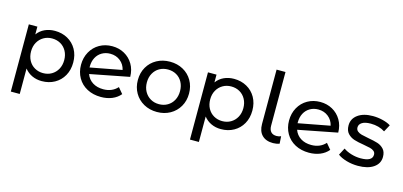

<svg xmlns="http://www.w3.org/2000/svg" viewBox="-77 -1273 4189 1997"><g transform="rotate(15 2017.5 -274.0)"><path d="M510 -501C469.3 -523.7 423.3 -535 372 -535C332.7 -535 296.7 -527.5 264 -512.5C231.3 -497.5 204.3 -475.3 183 -446V-530H91V194H187V-80C209 -52 235.8 -30.7 267.5 -16C299.2 -1.3 334 6 372 6C423.3 6 469.3 -5.3 510 -28C550.7 -50.7 582.5 -82.5 605.5 -123.5C628.5 -164.5 640 -211.7 640 -265C640 -318.3 628.5 -365.3 605.5 -406C582.5 -446.7 550.7 -478.3 510 -501ZM455.5 -101.5C428.5 -85.8 398 -78 364 -78C330.7 -78 300.3 -85.8 273 -101.5C245.7 -117.2 224.3 -139.2 209 -167.5C193.7 -195.8 186 -228.3 186 -265C186 -301.7 193.8 -334 209.5 -362C225.2 -390 246.5 -411.8 273.5 -427.5C300.5 -443.2 330.7 -451 364 -451C398 -451 428.5 -443.3 455.5 -428C482.5 -412.7 503.8 -390.8 519.5 -362.5C535.2 -334.2 543 -301.7 543 -265C543 -228.3 535.2 -195.8 519.5 -167.5C503.8 -139.2 482.5 -117.2 455.5 -101.5Z M1165 -142C1126.3 -99.3 1075.3 -78 1012 -78C967.3 -78 929.2 -88 897.5 -108C865.8 -128 843.3 -156.3 830 -193L1251 -275C1250.3 -326.3 1238.3 -371.7 1215 -411C1191.7 -450.3 1160.3 -480.8 1121 -502.5C1081.7 -524.2 1038 -535 990 -535C939.3 -535 893.8 -523.5 853.5 -500.5C813.2 -477.5 781.5 -445.3 758.5 -404C735.5 -362.7 724 -316.3 724 -265C724 -213 735.8 -166.3 759.5 -125C783.2 -83.7 816.7 -51.5 860 -28.5C903.3 -5.5 953 6 1009 6C1053 6 1092.8 -1.3 1128.5 -16C1164.2 -30.7 1193.7 -52 1217 -80ZM900.5 -431C926.8 -446.3 956.7 -454 990 -454C1032 -454 1068 -442 1098 -418C1128 -394 1147.3 -362.7 1156 -324L817 -260V-270C817 -306.7 824.3 -338.8 839 -366.5C853.7 -394.2 874.2 -415.7 900.5 -431Z M1470 -29C1512 -5.7 1559.3 6 1612 6C1664.7 6 1711.8 -5.7 1753.5 -29C1795.2 -52.3 1827.8 -84.5 1851.5 -125.5C1875.2 -166.5 1887 -213 1887 -265C1887 -317 1875.2 -363.5 1851.5 -404.5C1827.8 -445.5 1795.2 -477.5 1753.5 -500.5C1711.8 -523.5 1664.7 -535 1612 -535C1559.3 -535 1512 -523.5 1470 -500.5C1428 -477.5 1395.2 -445.5 1371.5 -404.5C1347.8 -363.5 1336 -317 1336 -265C1336 -213 1347.8 -166.5 1371.5 -125.5C1395.2 -84.5 1428 -52.3 1470 -29ZM1703.5 -101.5C1676.5 -85.8 1646 -78 1612 -78C1578 -78 1547.5 -85.8 1520.5 -101.5C1493.5 -117.2 1472.2 -139.2 1456.5 -167.5C1440.8 -195.8 1433 -228.3 1433 -265C1433 -301.7 1440.8 -334.2 1456.5 -362.5C1472.2 -390.8 1493.5 -412.7 1520.5 -428C1547.5 -443.3 1578 -451 1612 -451C1646 -451 1676.5 -443.3 1703.5 -428C1730.5 -412.7 1751.7 -390.8 1767 -362.5C1782.3 -334.2 1790 -301.7 1790 -265C1790 -228.3 1782.3 -195.8 1767 -167.5C1751.7 -139.2 1730.5 -117.2 1703.5 -101.5Z M2439 -501C2398.3 -523.7 2352.3 -535 2301 -535C2261.7 -535 2225.7 -527.5 2193 -512.5C2160.3 -497.5 2133.3 -475.3 2112 -446V-530H2020V194H2116V-80C2138 -52 2164.8 -30.7 2196.5 -16C2228.2 -1.3 2263 6 2301 6C2352.3 6 2398.3 -5.3 2439 -28C2479.7 -50.7 2511.5 -82.5 2534.5 -123.5C2557.5 -164.5 2569 -211.7 2569 -265C2569 -318.3 2557.5 -365.3 2534.5 -406C2511.5 -446.7 2479.7 -478.3 2439 -501ZM2384.5 -101.5C2357.5 -85.8 2327 -78 2293 -78C2259.7 -78 2229.3 -85.8 2202 -101.5C2174.7 -117.2 2153.3 -139.2 2138 -167.5C2122.7 -195.8 2115 -228.3 2115 -265C2115 -301.7 2122.8 -334 2138.5 -362C2154.2 -390 2175.5 -411.8 2202.5 -427.5C2229.5 -443.2 2259.7 -451 2293 -451C2327 -451 2357.5 -443.3 2384.5 -428C2411.5 -412.7 2432.8 -390.8 2448.5 -362.5C2464.2 -334.2 2472 -301.7 2472 -265C2472 -228.3 2464.2 -195.8 2448.5 -167.5C2432.8 -139.2 2411.5 -117.2 2384.5 -101.5Z M2744 -36.5C2772 -8.2 2811.7 6 2863 6C2887 6 2910 2 2932 -6L2927 -85C2912.3 -78.3 2896.7 -75 2880 -75C2852.7 -75 2832.2 -82.7 2818.5 -98C2804.8 -113.3 2798 -135.3 2798 -164V-742H2702V-156C2702 -104.7 2716 -64.8 2744 -36.5Z M3405 -142C3366.3 -99.3 3315.3 -78 3252 -78C3207.3 -78 3169.2 -88 3137.5 -108C3105.8 -128 3083.3 -156.3 3070 -193L3491 -275C3490.3 -326.3 3478.3 -371.7 3455 -411C3431.7 -450.3 3400.3 -480.8 3361 -502.5C3321.7 -524.2 3278 -535 3230 -535C3179.3 -535 3133.8 -523.5 3093.5 -500.5C3053.2 -477.5 3021.5 -445.3 2998.5 -404C2975.5 -362.7 2964 -316.3 2964 -265C2964 -213 2975.8 -166.3 2999.5 -125C3023.2 -83.7 3056.7 -51.5 3100 -28.5C3143.3 -5.5 3193 6 3249 6C3293 6 3332.8 -1.3 3368.5 -16C3404.2 -30.7 3433.7 -52 3457 -80ZM3140.5 -431C3166.8 -446.3 3196.7 -454 3230 -454C3272 -454 3308 -442 3338 -418C3368 -394 3387.3 -362.7 3396 -324L3057 -260V-270C3057 -306.7 3064.3 -338.8 3079 -366.5C3093.7 -394.2 3114.2 -415.7 3140.5 -431Z M3652 -11.5C3692 0.2 3733.7 6 3777 6C3847.7 6 3903.5 -8.2 3944.5 -36.5C3985.5 -64.8 4006 -103 4006 -151C4006 -187 3996.7 -215 3978 -235C3959.3 -255 3936.8 -269.2 3910.5 -277.5C3884.2 -285.8 3849.7 -293.7 3807 -301C3775 -307 3750.2 -312.3 3732.5 -317C3714.8 -321.7 3700 -329 3688 -339C3676 -349 3670 -362.7 3670 -380C3670 -402 3680.7 -419.7 3702 -433C3723.3 -446.3 3754.3 -453 3795 -453C3853.7 -453 3904.7 -439 3948 -411L3989 -487C3966.3 -501.7 3937.3 -513.3 3902 -522C3866.7 -530.7 3831.3 -535 3796 -535C3728.7 -535 3675 -520.5 3635 -491.5C3595 -462.5 3575 -424 3575 -376C3575 -338.7 3584.7 -309.7 3604 -289C3623.3 -268.3 3646.5 -253.7 3673.5 -245C3700.5 -236.3 3735.3 -228.7 3778 -222C3809.3 -216.7 3833.5 -211.8 3850.5 -207.5C3867.5 -203.2 3881.7 -196.3 3893 -187C3904.3 -177.7 3910 -165 3910 -149C3910 -101 3868 -77 3784 -77C3750 -77 3716.3 -82 3683 -92C3649.7 -102 3621.3 -115.3 3598 -132L3558 -56C3580.7 -38 3612 -23.2 3652 -11.5Z"/></g></svg>

Font: ICO Headline
Style: Regular
Weight: 500
Designer: Julieta Ulanovsky
Foundry: Julieta Ulanovsky
Version: Version 7.200